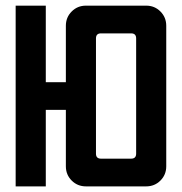

<svg xmlns="http://www.w3.org/2000/svg" viewBox="-20 -663 647 683"><path d="M446.4 -544.3H339.3Q321.4 -544.3 321.4 -526.4V-116.4Q321.4 -98.6 339.3 -98.6H446.4Q464.3 -98.6 464.3 -116.4V-526.4Q464.3 -544.3 446.4 -544.3ZM35.7 -642.9H142.9V-370.7H214.3V-571.4Q214.3 -601.4 235 -622.1Q255.7 -642.9 285.7 -642.9H500Q530 -642.9 550.7 -622.1Q571.4 -601.4 571.4 -571.4V-71.4Q571.4 -41.4 550.7 -20.7Q530 0 500 0H285.7Q255.7 0 235 -20.7Q214.3 -41.4 214.3 -71.4V-272.1H142.9V0H35.7Z"/></svg>

Font: Aire Exterior
Style: Regular
Weight: 400
Width: 4
Designer: Jayvee Enaguas (HarvettFox96)
Version: 20190503.02